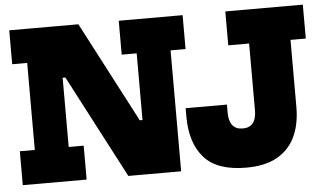

<svg xmlns="http://www.w3.org/2000/svg" viewBox="-53 -850 1593 945"><g transform="rotate(-5 744.0 -377.5)"><path d="M545 0 145 -765H365L765 0ZM23.5 -597.5V-765H364.5L313.5 -509.5H265V-167.5H339V0H23.5V-167.5H97.5V-597.5ZM564.5 -597.5V-765H880V-597.5H806V0H651L586.5 -268H638.5V-597.5ZM1127 10Q983.5 10 919.2 -63Q855 -136 855 -266.5V-307.5H1059V-266.5Q1059 -227 1076 -205.2Q1093 -183.5 1126.5 -183.5Q1160.5 -183.5 1177.2 -205Q1194 -226.5 1194 -266.5V-597.5H1091V-765H1474V-597.5H1398.5V-265.5Q1398.5 -182 1369.8 -120.2Q1341 -58.5 1281 -24.2Q1221 10 1127 10Z"/></g></svg>

Font: Hepta Slab ExtraLight ExtraBold
Style: Regular
Weight: 800
Version: Version 1.102